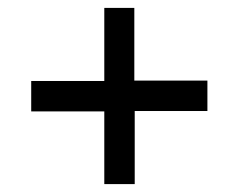

<svg xmlns="http://www.w3.org/2000/svg" viewBox="-20 -616 603 486"><path d="M505 -412H320V-596H244V-411H59V-334H244V-150H321V-335H505Z"/></svg>

Font: Bisquit Text
Style: Regular
Weight: 400
Version: Version 1.004;Glyphs 3.2.3 (3260)